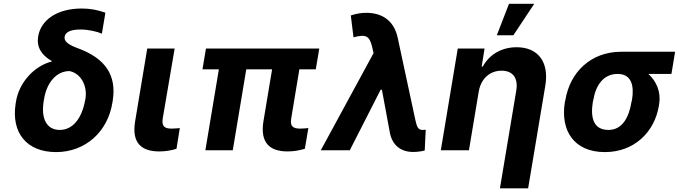

<svg xmlns="http://www.w3.org/2000/svg" viewBox="-20 -806 3661 1030"><path d="M184.7 -610.8C175.4 -554.7 201 -511 257.5 -478.7V-475.9C165.5 -453.5 81.3 -364.3 65.3 -258.5L63.6 -247.5C40.5 -95.5 121.4 9.9 280.9 9.9C437.9 9.9 558.9 -99.4 583.1 -256.4L584.9 -267C605.8 -402 546.2 -494.3 392.8 -549C337 -569.6 323.5 -589.5 326.7 -608.7C330.6 -633.5 358 -647.7 411.2 -647.7C455.6 -647.7 500.4 -636.7 526.6 -625.4L545.5 -737.9C501.8 -753.2 463.8 -760.3 418 -760.3C289.8 -760.3 199.9 -701.3 184.7 -610.8ZM214.8 -265.6 216.3 -273.8C229.4 -359.4 280.5 -424.7 353 -424.7C415.1 -412.3 450.6 -343.4 437.9 -273.8L436.1 -264.9C418.7 -173.3 372.5 -109 300.4 -109C227.3 -109 198.9 -174.7 214.8 -265.6Z M769.9 -545.5 704.5 -152.7C686.4 -39.1 738.6 6.4 834.2 6.4C867.5 6.4 900.2 0.7 926.8 -7.8L944.6 -119C932.9 -117.9 919.7 -116.1 901.3 -116.1C863.6 -116.1 846.2 -127.1 853 -170.8L916.9 -545.5Z M1692.8 -545.5H1084.9L1066.1 -433.9H1154.1L1081.7 0H1228.7L1301.1 -433.9H1439.6L1392.8 -152.7C1375.4 -39.1 1427.6 6.4 1523.1 6.4C1558.2 6.4 1588.8 0 1615.4 -7.8L1634.2 -119C1622.5 -117.9 1607.6 -116.1 1590.9 -116.1C1552.6 -116.1 1534.8 -127.1 1542.3 -170.8L1585.9 -433.9H1674Z M2197.1 9.2C2217.7 9.2 2244.3 5.7 2258.5 1.1L2263.8 -110.1C2259.6 -109.7 2253.2 -108.7 2248.6 -108.7C2222.3 -108.7 2216.6 -124.6 2207.4 -166.2L2113.3 -604.4C2094.8 -690.3 2035.5 -737.2 1945 -737.2C1914.4 -737.2 1888.1 -731.9 1861.9 -723L1876.4 -605.8C1943.5 -623.9 1962.4 -613.6 1976.6 -553.3L1984 -521L1701 0H1856.5L2022 -324.6H2028.8L2072.4 -89.1C2087 -24.9 2131.7 9.2 2197.1 9.2Z M2548.3 -315.3C2560.4 -385.7 2609.4 -426.8 2670.5 -426.8C2731.5 -426.8 2760.7 -387.1 2749.6 -320.3L2661.9 204.5H2813.2L2905.5 -347.3C2926.5 -474.8 2865.4 -552.6 2751.4 -552.6C2670.5 -552.6 2604.8 -513.1 2570 -449.2H2563.9L2579.5 -545.5H2435.7L2344.8 0H2495.7ZM2645.2 -616.8H2734L2845.9 -785.5H2710.6Z M3013.1 -269.9 3010.3 -258.5C2985.4 -105.8 3058.9 9.9 3224.8 9.9C3383.5 9.9 3491.8 -98.7 3514.6 -238.6L3516 -248.6C3527 -313.2 3500.4 -371.4 3458.1 -409.4H3582L3601.6 -528.4H3312.9C3147.4 -528.4 3037.6 -416.9 3013.1 -269.9ZM3160.2 -258.5 3163 -269.9C3175.4 -345.2 3214.8 -409.4 3293.3 -409.4C3368.6 -409.4 3382.8 -345.2 3370.4 -269.9L3367.5 -258.5C3354 -175.8 3318.2 -109 3244.3 -109C3162.6 -109 3147 -175.8 3160.2 -258.5Z"/></svg>

Font: Magic Ui Pro
Style: Bold Italic
Weight: 700
Italic angle: -9.39999°
Designer: Stefan Endress, Andreas Faust
Version: Version 1.000;FEAKit 1.0